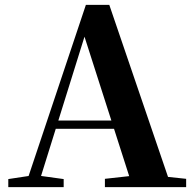

<svg xmlns="http://www.w3.org/2000/svg" viewBox="-20 -767 794 787"><path d="M14 0V-33L113 -48H132L241 -33V0ZM82 0 332 -747H428L683 0H524L315 -652H336L333 -638L134 0ZM194 -239 202 -273H522L530 -239ZM410 0V-34L545 -49H602L743 -34V0Z"/></svg>

Font: Noto Serif JP ExtraLight ExtraBold
Style: Regular
Weight: 800
Version: Version 2.003-H1;hotconv 1.1.1;makeotfexe 2.6.0